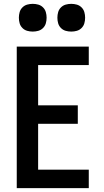

<svg xmlns="http://www.w3.org/2000/svg" viewBox="-20 -977 540 997"><path d="M67 0V-735H441V-639H178V-430H384V-334H178V-96H441V0ZM350 -813Q335 -813 321 -817Q307 -821 296.5 -831.5Q286 -842 282 -856Q278 -870 278 -885Q278 -900 282 -914Q286 -928 296.5 -938.5Q307 -949 321 -953Q335 -957 350 -957Q365 -957 379 -953Q393 -949 403.5 -938.5Q414 -928 418 -914Q422 -900 422 -885Q422 -870 418 -856Q414 -842 403.5 -831.5Q393 -821 379 -817Q365 -813 350 -813ZM150 -813Q135 -813 121 -817Q107 -821 96.5 -831.5Q86 -842 82 -856Q78 -870 78 -885Q78 -900 82 -914Q86 -928 96.5 -938.5Q107 -949 121 -953Q135 -957 150 -957Q165 -957 179 -953Q193 -949 203.5 -938.5Q214 -928 218 -914Q222 -900 222 -885Q222 -870 218 -856Q214 -842 203.5 -831.5Q193 -821 179 -817Q165 -813 150 -813Z"/></svg>

Font: Moesevka
Style: Bold
Weight: 700
Monospace: yes
Designer: Belleve Invis
Foundry: Belleve Invis
Version: Version 32.5.0; ttfautohint (v1.8.4)